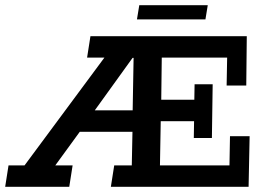

<svg xmlns="http://www.w3.org/2000/svg" viewBox="-58 -723 1039 743"><path d="M-38 0 -25 -83H37L346 -500H279L292 -583H897L895 -392H819L821 -500H568L566 -337H694L695 -397H765L762 -189H692L693 -254H564L561 -83H830L832 -196H908L904 0H371L384 -83H452L455 -233L482 -213H233L274 -245L156 -83H223L210 0ZM285 -263 276 -296H481L455 -275L459 -499H455ZM472 -648 481 -703H746L737 -648Z"/></svg>

Font: Rokkitt SemiBold
Style: Italic
Weight: 600
Italic angle: -9°
Designer: Vernon Adams
Foundry: Vernon Adams
Version: Version 3.103